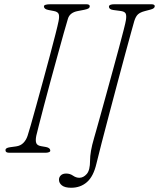

<svg xmlns="http://www.w3.org/2000/svg" viewBox="-20 -720 750 905"><path d="M151 -80Q146.5 -57 151 -45.5Q155.5 -34 174 -31L197 -27Q217 -23 217 -10Q217 -5 210.2 -2.5Q203.5 0 195 0H24Q6 0 6 -11Q4.5 -23 27 -26L56 -30Q77 -33 90.2 -46.5Q103.5 -60 110 -80Q114 -91 125 -129.8Q136 -168.5 151.2 -223.5Q166.5 -278.5 183.2 -339.8Q200 -401 215.2 -458.2Q230.5 -515.5 241.5 -558.8Q252.5 -602 256 -620Q260.5 -642 256.8 -653.2Q253 -664.5 234 -668L208 -673Q187 -677 187 -690Q187 -700 219 -700H386Q403 -700 403 -691Q403 -684.5 397.8 -680.8Q392.5 -677 378 -674L347 -668Q308.5 -661 300 -631Q293.5 -610.5 280.8 -565Q268 -519.5 251.8 -460.2Q235.5 -401 218.5 -338.8Q201.5 -276.5 187 -221Q172.5 -165.5 162.8 -127.5Q153 -89.5 151 -80ZM613 -621Q610.5 -612.5 598.8 -570.2Q587 -528 569.8 -464Q552.5 -400 532.8 -326Q513 -252 493.8 -179Q474.5 -106 458.8 -45.2Q443 15.5 434.5 51.5Q420.5 111.5 390 138.2Q359.5 165 315.5 165Q286 165 272 154Q258 143 258 127Q258 115 266.8 106.5Q275.5 98 292 98Q310 98 324.2 108Q338.5 118 354 118Q373 118 388.8 100.2Q404.5 82.5 404.5 37Q404.5 16.5 408.8 -8.8Q413 -34 424 -71.5Q424.5 -73 432.5 -101.2Q440.5 -129.5 453.2 -175.2Q466 -221 481.2 -276.5Q496.5 -332 512 -388.8Q527.5 -445.5 541 -495.5Q554.5 -545.5 563.2 -580Q572 -614.5 573.5 -625Q577 -647.5 572 -656.8Q567 -666 547 -668.5L513 -673Q493.5 -676 493.5 -688.5Q493.5 -700 519.5 -700H692.5Q709.5 -700 709.5 -691Q709.5 -680 690 -675L662 -667.5Q641 -662 630.5 -652.5Q620 -643 613 -621Z"/></svg>

Font: Fraunces 9pt S100 Thin
Style: Italic
Weight: 100
Italic angle: -16°
Version: Version 1.000; ttfautohint (v1.8.3)